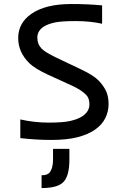

<svg xmlns="http://www.w3.org/2000/svg" viewBox="-20 -705 623 974"><path d="M83 -4.4V-99.1Q154.3 -83 226.6 -83Q298.8 -83 335 -91.1Q371.1 -99.1 393.1 -112.3Q433.6 -136.7 433.6 -175.8Q433.6 -206.1 418 -222.7Q393.1 -248.5 346.2 -270L221.2 -327.1Q156.7 -357.4 129.9 -383.3Q72.3 -439 72.3 -512.2Q72.3 -587.4 137.7 -633.8Q209.5 -684.6 341.8 -684.6Q427.2 -684.6 498 -677.7V-584.5Q438 -598.1 364 -598.1Q290 -598.1 256.6 -590.6Q223.1 -583 204.1 -571.3Q169.4 -549.8 169.4 -514.6Q169.4 -480.5 191.4 -458Q210.9 -439 262.7 -414.1L391.1 -353Q455.1 -322.8 480.7 -295.9Q506.3 -269 518.6 -241.9Q530.8 -214.8 530.8 -177Q530.8 -139.2 514.2 -105.7Q497.6 -72.3 462.6 -47.6Q427.7 -22.9 373.5 -9Q319.3 4.9 241 4.9Q162.6 4.9 83 -4.4ZM332 50.3V106Q332 189.5 299.8 220.2Q270 249 190.9 249V184.1Q219.7 184.1 230.5 171.4Q249 149.4 249 106V50.3Z"/></svg>

Font: Inder
Style: Regular
Weight: 400
Designer: Irina Smirnova
Foundry: Irina Smirnova
Version: Version 1.001